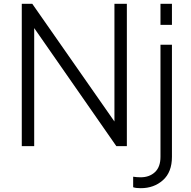

<svg xmlns="http://www.w3.org/2000/svg" viewBox="-20 -765 1002 1005"><path d="M94 0V-745H149L579 -129V-745H644V0H589L159 -618V0ZM820 -635V-745H880V-635ZM717 220Q707 220 696 219Q685 218 677 215V160Q696 163 716 163Q762 163 791 136Q820 109 820 56V-531H880V56Q880 136 833 178Q786 220 717 220Z"/></svg>

Font: Plus Jakarta Sans Light
Style: Regular
Weight: 300
Designer: Gumpita Rahayu
Foundry: Tokotype
Version: Version 2.006; ttfautohint (v1.8.4.7-5d5b)